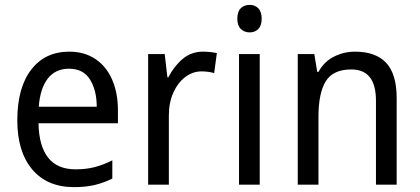

<svg xmlns="http://www.w3.org/2000/svg" viewBox="-20 -758 1723 788"><path d="M264 -546Q327 -546 372 -515.5Q417 -485 440.5 -430.5Q464 -376 464 -306V-252H138Q142 -63 290 -63Q333 -63 368 -72Q403 -81 441 -100V-25Q404 -7 367.5 1.5Q331 10 284 10Q173 10 112 -63Q51 -136 51 -264Q51 -398 108 -472Q165 -546 264 -546ZM263 -476Q208 -476 176.5 -436Q145 -396 139 -320H377Q377 -387 349.5 -431.5Q322 -476 263 -476Z M813 -546Q827 -546 842 -544.5Q857 -543 870 -540L859 -458Q835 -465 807 -465Q771 -465 740.5 -442Q710 -419 691.5 -378Q673 -337 673 -284V0H588V-536H656L667 -441H671Q694 -486 729.5 -516Q765 -546 813 -546Z M1005 -738Q1026 -738 1040 -724Q1054 -710 1054 -681Q1054 -653 1040 -639Q1026 -625 1005 -625Q983 -625 968.5 -639Q954 -653 954 -681Q954 -710 968 -724Q982 -738 1005 -738ZM1046 -536V0H961V-536Z M1437 -546Q1522 -546 1565 -500Q1608 -454 1608 -355V0H1523V-345Q1523 -473 1422 -473Q1347 -473 1317 -424.5Q1287 -376 1287 -278V0H1202V-536H1270L1282 -463H1287Q1310 -505 1350.5 -525.5Q1391 -546 1437 -546Z"/></svg>

Font: Noto Sans Thai SemCond
Style: Regular
Weight: 400
Width: 4
Designer: Monotype Design Team
Foundry: Monotype Imaging Inc.
Version: Version 2.002; ttfautohint (v1.8.4.7-5d5b)